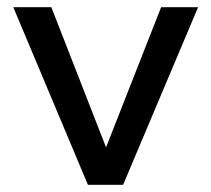

<svg xmlns="http://www.w3.org/2000/svg" viewBox="-20 -515 588 535"><path d="M225 0 17 -495H123L278 -98H273L429 -495H532L323 0Z"/></svg>

Font: Nunito Sans 12pt ExtraLight 8pt Medium
Style: Regular
Weight: 500
Version: Version 3.101;gftools[0.9.27]